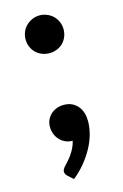

<svg xmlns="http://www.w3.org/2000/svg" viewBox="-103 -548 471 738"><g transform="rotate(-15 132.5 -179.0)"><path d="M59.6 -76.2Q59.6 -89.8 64.9 -102.1Q70.3 -114.3 79.8 -123.5Q89.4 -132.8 102.8 -138.2Q116.2 -143.6 132.3 -143.6Q151.4 -143.6 165.3 -136.7Q179.2 -129.9 188.7 -118.2Q198.2 -106.4 202.6 -91.3Q207 -76.2 207 -59.1Q207 -35.2 200 -8.5Q192.9 18.1 178.7 44.4Q164.6 70.8 144 95.9Q123.5 121.1 97.2 142.1L75.7 122.6Q66.9 115.2 66.9 104Q66.9 100.1 69.6 95Q72.3 89.8 76.2 85.9Q81.5 80.1 89.6 71.3Q97.7 62.5 105.7 51.3Q113.8 40 120.4 26.9Q127 13.7 130.4 -1.5Q114.7 -1.5 101.8 -7.3Q88.9 -13.2 79.6 -23.2Q70.3 -33.2 64.9 -46.6Q59.6 -60.1 59.6 -76.2ZM56.2 -424.3Q56.2 -439.9 62 -453.9Q67.9 -467.8 78.1 -477.8Q88.4 -487.8 102.3 -493.9Q116.2 -500 132.3 -500Q147.5 -500 161.6 -493.9Q175.8 -487.8 185.8 -477.8Q195.8 -467.8 201.7 -453.9Q207.5 -439.9 207.5 -424.3Q207.5 -408.7 201.7 -394.8Q195.8 -380.9 185.8 -370.8Q175.8 -360.8 161.6 -355.2Q147.5 -349.6 132.3 -349.6Q116.2 -349.6 102.3 -355.2Q88.4 -360.8 78.1 -370.8Q67.9 -380.9 62 -394.8Q56.2 -408.7 56.2 -424.3Z"/></g></svg>

Font: Kdam Thmor
Style: Regular
Weight: 400
Foundry: Sovichet Tep
Version: Version 1.20